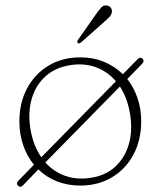

<svg xmlns="http://www.w3.org/2000/svg" viewBox="-20 -684 600 718"><path d="M47.5 10.5Q39 1.5 49 -8.5L107 -68Q81 -99.5 66.8 -140.8Q52.5 -182 52.5 -230Q52.5 -300 81.5 -354Q110.5 -408 162 -438.8Q213.5 -469.5 280.5 -469.5Q328.5 -469.5 369 -452.8Q409.5 -436 439.5 -406.5L493.5 -461.5Q504 -472.5 513 -464.5Q521.5 -456 511 -445L456 -388.5Q480.5 -357.5 494.2 -317.2Q508 -277 508 -230.5Q508 -160 479 -105.8Q450 -51.5 398.5 -20.8Q347 10 280 10Q233 10 193 -5.8Q153 -21.5 123.5 -50.5L66 9Q56.5 19 47.5 10.5ZM93.5 -203.5Q103.5 -140.5 134.5 -96L413.5 -380Q382.5 -416.5 338.8 -432.5Q295 -448.5 243.5 -440.5Q187.5 -432 150.8 -399.2Q114 -366.5 99 -315.8Q84 -265 93.5 -203.5ZM319 -19Q374 -27 410.2 -60Q446.5 -93 461.5 -143.8Q476.5 -194.5 466.5 -256.5Q457 -316.5 428.5 -360.5L149.5 -76.5Q181 -41.5 224.5 -26.2Q268 -11 319 -19ZM337 -628Q349 -645.5 358.2 -655.5Q367.5 -665.5 380 -663.5Q389.5 -662 394.5 -654.8Q399.5 -647.5 398.5 -639Q397 -629 388.8 -620.2Q380.5 -611.5 369.5 -602L281.5 -524Q275.5 -519.5 271 -523.5Q268 -525.5 269 -529Q270 -532.5 272 -535.5Z"/></svg>

Font: Fraunces 9pt S050 Thin
Style: Regular
Weight: 100
Version: Version 1.000; ttfautohint (v1.8.3)